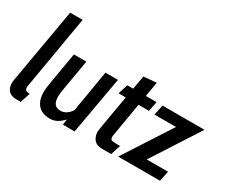

<svg xmlns="http://www.w3.org/2000/svg" viewBox="-121 -1086 1679 1431"><g transform="rotate(30 718.5 -370.0)"><path d="M109 10Q62 10 40.5 -15.5Q19 -41 19 -78.5Q19 -90.5 21.8 -107Q24.5 -123.5 32 -166L133.5 -750H241L139.5 -156.5Q135.5 -134.5 133.8 -125.8Q132 -117 132 -109Q132 -87 143.2 -81.2Q154.5 -75.5 174.5 -75.5L147.5 10Z M397 10Q327 10 292.5 -29.8Q258 -69.5 258 -139.5Q258 -156 260 -175.2Q262 -194.5 265.5 -213.5L313.5 -494.5H420.5L374.5 -224.5Q372 -209 370 -194Q368 -179 368 -164Q368 -80.5 433.5 -80.5Q462 -80.5 484 -94.8Q506 -109 524.5 -136L585 -494.5H692.5L605 0H504L510.5 -47.5Q486 -22 458.8 -6Q431.5 10 397 10Z M849.5 10Q798 10 776 -18.2Q754 -46.5 754 -84Q754 -87 754.8 -93Q755.5 -99 758 -116Q760.5 -133 766.5 -167.5Q772.5 -202 782.5 -260.8Q792.5 -319.5 808.5 -410H746.5L773 -494.5H823.5Q833 -548 844 -610.5L954 -621L932.5 -494.5H1025L1008 -410H918L867.5 -111.5Q867 -84.5 880 -80Q893 -75.5 922.5 -75.5H952.5L925.5 10Z M979.5 0 1242.5 -406.5H1057.5L1076 -494.5H1437L1175 -88H1358L1339.5 0Z"/></g></svg>

Font: Cabin Condensed SemiBold
Style: Italic
Weight: 600
Width: 3
Italic angle: -10°
Designer: Pablo Impallari
Foundry: Pablo Impallari. http://www.impallari.com Igino Marini. http://www.ikern.com
Version: Version 3.001; ttfautohint (v1.8.3)